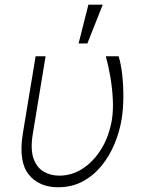

<svg xmlns="http://www.w3.org/2000/svg" viewBox="-20 -784 622 814"><path d="M131 -545.5H173.3L119 -215.9Q108.3 -150.9 122.2 -112Q136 -73.2 165.7 -56.1Q195.3 -39.1 231.2 -39.4Q284.1 -39.1 330.6 -69.2Q377.1 -99.4 410 -153.2Q442.8 -207 454.5 -277Q460.6 -315.7 458.3 -362.6Q456 -409.4 448 -457.2Q440 -505 428.6 -545.5H482.6Q492.5 -515.6 497.9 -469.6Q503.2 -423.7 503 -372.7Q502.8 -321.7 495.4 -277Q486.5 -224.1 465.2 -173.1Q443.9 -122.2 410.2 -80.8Q376.4 -39.4 330.4 -14.7Q284.4 9.9 226.2 9.9Q144.9 9.9 101.4 -44.7Q57.9 -99.4 76.7 -217.3ZM313.2 -599.8 354.8 -764.2H415.5L350.5 -599.8Z"/></svg>

Font: Inter UI Extra Light
Style: Italic
Weight: 200
Italic angle: -9.39999°
Designer: Rasmus Andersson
Foundry: rsms
Version: 3.2;8d6f07862